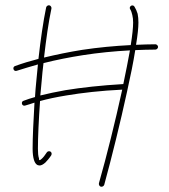

<svg xmlns="http://www.w3.org/2000/svg" viewBox="-20 -612 636 724"><path d="M69 -232C64 -231 61 -225 63 -220C64 -215 70 -212 75 -214C86 -217 98 -221 110 -225C106 -156 103 -94 103 -51C103 -33 105 -19 108 -9C113 7 121 12 129 12C135 12 142 9 151 1C157 -5 165 -14 173 -26C176 -31 175 -37 171 -40C166 -43 160 -42 157 -38C149 -26 143 -18 137 -13C134 -10 131 -8 129 -8C127 -8 127 -13 127 -15C124 -23 123 -36 123 -51C123 -95 126 -159 131 -231C160 -239 193 -246 230 -252C290 -262 359 -270 441 -274L440 -270C415 -156 383 -26 353 79C352 85 355 90 360 92C366 93 371 90 373 85C402 -21 434 -151 459 -266C472 -324 483 -378 490 -423C516 -424 541 -425 566 -425C571 -425 576 -430 576 -435C576 -440 571 -445 566 -445C542 -445 518 -444 493 -443C499 -479 502 -508 502 -527C502 -539 501 -550 499 -560C496 -570 492 -579 487 -587C484 -592 478 -593 474 -590C469 -587 468 -581 471 -577C475 -571 477 -563 479 -555C481 -547 482 -537 482 -527C482 -508 479 -479 473 -442C412 -439 350 -433 290 -424C240 -416 192 -406 146 -395C154 -464 163 -529 174 -580C175 -585 171 -591 166 -592C161 -593 155 -589 154 -584C143 -531 133 -462 125 -390C94 -382 64 -373 37 -363C32 -362 29 -356 31 -351C32 -346 38 -343 43 -345C68 -353 95 -361 123 -369C121 -348 119 -327 117 -307C115 -286 113 -266 112 -246C97 -242 82 -237 69 -232ZM137 -305C139 -328 141 -351 144 -374C191 -386 242 -396 293 -404C351 -413 411 -419 470 -422C463 -385 455 -341 445 -295C361 -290 288 -282 227 -272C192 -266 161 -259 132 -252C134 -269 135 -287 137 -305Z"/></svg>

Font: Mistral SingleLine OTF-SVG Regular
Style: Regular
Weight: 300
Designer: François Chastanet, Élisa Garzelli, Anais Alves, Morgane Autin
Foundry: institut supérieur des arts et du design Toulouse / isdaT
Version: Version 1.000;hotconv 1.0.117;makeotfexe 2.5.65602 DEVELOPME